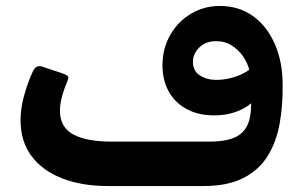

<svg xmlns="http://www.w3.org/2000/svg" viewBox="-20 -619 999 644"><path d="M342 5Q255 5 189 -20.5Q123 -46 86 -95Q49 -144 49 -216Q49 -255 60.5 -297Q72 -339 89 -377Q101 -404 123 -395L186 -374Q199 -370 205.5 -365.5Q212 -361 207 -349Q181 -288 181 -248Q181 -193 225 -168.5Q269 -144 356 -144H476V5ZM460 5Q444 5 439 -0.5Q434 -6 434 -14Q434 -22 434 -27V-113Q434 -131 438.5 -137.5Q443 -144 460 -144H683Q743 -144 775.5 -162Q808 -180 817.5 -221.5Q827 -263 818 -334L848 -302Q827 -269 787.5 -250.5Q748 -232 698 -232Q645 -232 605.5 -253.5Q566 -275 545 -314Q524 -353 525 -404Q526 -459 552 -503.5Q578 -548 621.5 -573.5Q665 -599 717 -599Q781 -599 828 -565.5Q875 -532 901.5 -472Q928 -412 928 -335Q929 -266 918 -204.5Q907 -143 878 -96Q849 -49 796.5 -22Q744 5 662 5ZM706 -351Q734 -351 764 -360Q794 -369 816 -385Q810 -409 794.5 -431Q779 -453 756.5 -467Q734 -481 705 -481Q680 -481 662.5 -470.5Q645 -460 636 -444Q627 -428 627 -413Q627 -381 650.5 -366Q674 -351 706 -351Z"/></svg>

Font: Rubik Light SemiBold
Style: Regular
Weight: 600
Version: Version 2.300;gftools[0.9.30]